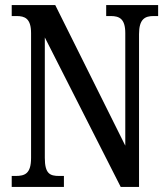

<svg xmlns="http://www.w3.org/2000/svg" viewBox="-20 -734 658 754"><path d="M26 0H231V-43H212C176 -43 156 -52 156 -114V-587L454 0H526V-600C526 -659 549 -671 583 -671H601V-714H397V-671H415C449 -671 472 -660 472 -604V-162L197 -714H26V-671H45C77 -671 102 -662 102 -604V-114C102 -52 78 -43 41 -43H26Z"/></svg>

Font: Noto Serif Ethiopic ExtraCondensed Medium
Style: Regular
Weight: 500
Width: 2
Designer: Monotype Design Team
Foundry: Monotype Imaging Inc.
Version: Version 2.102